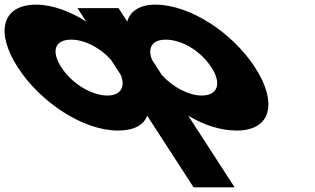

<svg xmlns="http://www.w3.org/2000/svg" viewBox="-172 -548 1358 828"><path d="M740 -257C786 -186 765.4 -136 698.4 -136C643.1 -136 574.2 -171.1 526.2 -224.3L483.6 -290.1C463 -342.2 484.8 -377 542.3 -377C614.3 -377 694.7 -327 740 -257ZM-95 -257C2.2 -107 186.2 15 336.2 15C405.2 15 447.3 -8 462.8 -49L662.9 260H839.9L639.8 -49C708.3 -8 780.2 15 849.2 15C999.2 15 1025.2 -107 928 -257C830.9 -407 647.5 -528 497.5 -528C427.5 -528 387.6 -497 376.8 -455L339.2 -513H337.2H164.2H162.2L199.8 -455C134.6 -497 54.5 -528 -15.5 -528C-165.5 -528 -192.1 -407 -95 -257ZM93 -257C47.7 -327 63.3 -377 135.3 -377C192.8 -377 259.7 -342.2 306.6 -290.1L349.2 -224.3C370.2 -171.1 346.7 -136 291.4 -136C224.4 -136 139 -186 93 -257Z"/></svg>

Font: Hussar
Style: BdOpOblSeven
Weight: 700
Foundry: Cannot Into Space Fonts
Version: Version 2.00